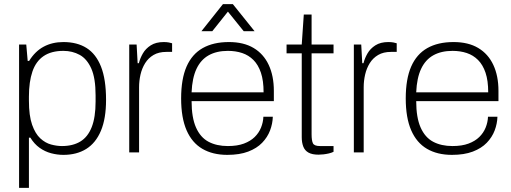

<svg xmlns="http://www.w3.org/2000/svg" viewBox="-20 -743 2490 936"><path d="M73 173V-526H108L115 -446H122Q151 -493 193 -515.5Q235 -538 289 -538Q356 -538 402 -509Q448 -480 472.5 -418Q497 -356 497 -256Q497 -165 472 -105.5Q447 -46 400.5 -17Q354 12 289 12Q259 12 229 4Q199 -4 173 -22.5Q147 -41 128 -72H121V173ZM282 -31Q335 -31 371.5 -53Q408 -75 427 -123Q446 -171 446 -248V-278Q446 -362 425 -409Q404 -456 368.5 -475.5Q333 -495 289 -495Q230 -495 192.5 -469.5Q155 -444 138 -394Q121 -344 121 -272V-252Q121 -179 136.5 -135Q152 -91 176.5 -68.5Q201 -46 229 -38.5Q257 -31 282 -31Z M610 0V-526H646L651 -435H657Q663 -459 676.5 -482.5Q690 -506 715 -522Q740 -538 778 -538Q792 -538 803 -536Q814 -534 819 -532V-490H791Q754 -490 728.5 -475Q703 -460 687.5 -435Q672 -410 665 -379.5Q658 -349 658 -318V0Z M1088 12Q1017 12 966.5 -17.5Q916 -47 889.5 -108Q863 -169 863 -263Q863 -358 889.5 -418.5Q916 -479 968 -508.5Q1020 -538 1096 -538Q1168 -538 1216.5 -509Q1265 -480 1290 -426.5Q1315 -373 1315 -300V-250H914Q914 -170 935.5 -121.5Q957 -73 996.5 -52Q1036 -31 1091 -31Q1137 -31 1169 -43Q1201 -55 1221.5 -75Q1242 -95 1252.5 -121Q1263 -147 1264 -174H1310Q1309 -140 1296.5 -107Q1284 -74 1258 -47Q1232 -20 1190 -4Q1148 12 1088 12ZM914 -293H1265Q1265 -350 1252 -388.5Q1239 -427 1215.5 -450.5Q1192 -474 1160.5 -484.5Q1129 -495 1091 -495Q1036 -495 997.5 -473.5Q959 -452 938 -407.5Q917 -363 914 -293ZM962 -591 1067 -723H1115L1221 -591H1168L1076 -705H1106L1015 -591Z M1533 11Q1502 11 1484 1Q1466 -9 1458.5 -28.5Q1451 -48 1451 -74V-483H1377V-526H1451L1461 -672H1499V-526H1606V-483H1499V-88Q1499 -58 1505.5 -44.5Q1512 -31 1540 -31H1606V-3Q1596 2 1583 5Q1570 8 1557 9.5Q1544 11 1533 11Z M1705 0V-526H1741L1746 -435H1752Q1758 -459 1771.5 -482.5Q1785 -506 1810 -522Q1835 -538 1873 -538Q1887 -538 1898 -536Q1909 -534 1914 -532V-490H1886Q1849 -490 1823.5 -475Q1798 -460 1782.5 -435Q1767 -410 1760 -379.5Q1753 -349 1753 -318V0Z M2183 12Q2112 12 2061.5 -17.5Q2011 -47 1984.5 -108Q1958 -169 1958 -263Q1958 -358 1984.5 -418.5Q2011 -479 2063 -508.5Q2115 -538 2191 -538Q2263 -538 2311.5 -509Q2360 -480 2385 -426.5Q2410 -373 2410 -300V-250H2009Q2009 -170 2030.5 -121.5Q2052 -73 2091.5 -52Q2131 -31 2186 -31Q2232 -31 2264 -43Q2296 -55 2316.5 -75Q2337 -95 2347.5 -121Q2358 -147 2359 -174H2405Q2404 -140 2391.5 -107Q2379 -74 2353 -47Q2327 -20 2285 -4Q2243 12 2183 12ZM2009 -293H2360Q2360 -350 2347 -388.5Q2334 -427 2310.5 -450.5Q2287 -474 2255.5 -484.5Q2224 -495 2186 -495Q2131 -495 2092.5 -473.5Q2054 -452 2033 -407.5Q2012 -363 2009 -293Z"/></svg>

Font: Archivo SemiBold Thin
Style: Regular
Weight: 250
Version: Version 2.001